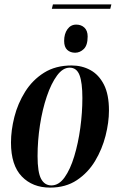

<svg xmlns="http://www.w3.org/2000/svg" viewBox="-20 -844 545 874"><path d="M216 -804 221 -824H487L482 -804ZM322 -604Q300 -604 286 -617Q272 -630 272 -658Q272 -690 287 -711Q302 -732 327 -732Q350 -732 364.5 -718Q379 -704 379 -678Q379 -638 361.5 -621Q344 -604 322 -604ZM208 10Q128 10 79 -41Q30 -92 30 -195Q30 -251 45.5 -312Q61 -373 94.5 -426.5Q128 -480 180.5 -513Q233 -546 306 -546Q353 -546 391.5 -525Q430 -504 453 -459Q476 -414 476 -341Q476 -287 460.5 -226Q445 -165 413 -111.5Q381 -58 330 -24Q279 10 208 10ZM214 0Q248 0 274 -36.5Q300 -73 318 -132.5Q336 -192 345.5 -261.5Q355 -331 355 -398Q355 -468 342 -502Q329 -536 297 -536Q266 -536 239.5 -500Q213 -464 193 -405Q173 -346 162 -275Q151 -204 151 -133Q151 -60 167 -30Q183 0 214 0Z"/></svg>

Font: Noto Serif Display ExtraCondensed
Style: Bold Italic
Weight: 700
Width: 2
Italic angle: -12°
Designer: Monotype Design Team
Foundry: Monotype Imaging Inc.
Version: Version 2.009